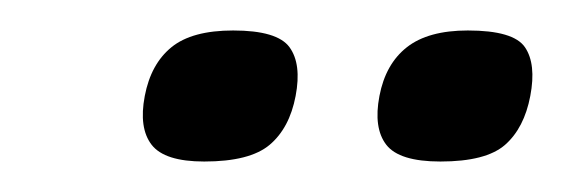

<svg xmlns="http://www.w3.org/2000/svg" viewBox="-20 -637 369 126"><path d="M174 -574Q170 -553 157 -542Q144 -531 114 -531Q88 -531 79.5 -542Q71 -553 75 -574Q79 -595 92.5 -606Q106 -617 133 -617Q162 -617 170 -606Q178 -595 174 -574ZM328 -574Q324 -553 311.5 -542Q299 -531 269 -531Q242 -531 233.5 -542Q225 -553 229 -574Q233 -595 247 -606Q261 -617 287 -617Q317 -617 324.5 -606Q332 -595 328 -574Z"/></svg>

Font: Glory SemiBold
Style: Italic
Weight: 600
Italic angle: -12°
Designer: Robert Leuschke
Foundry: Robert Leuschke
Version: Version 1.011